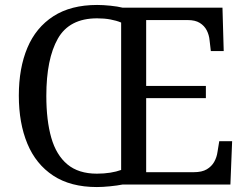

<svg xmlns="http://www.w3.org/2000/svg" viewBox="-20 -745 999 775"><path d="M371 10Q265 10 195 -36Q125 -82 90.5 -165Q56 -248 56 -359Q56 -470 90.5 -552Q125 -634 195.5 -679.5Q266 -725 372 -725Q396 -725 425.5 -722Q455 -719 475 -714H878L883 -539H831L826 -582Q824 -604 814.5 -622.5Q805 -641 786.5 -652.5Q768 -664 738 -664H570V-398H811V-349H570V-50H763Q795 -50 814.5 -61.5Q834 -73 844.5 -91.5Q855 -110 858 -132L865 -175H917L910 0H474Q454 4 424 7Q394 10 371 10ZM371 -44Q400 -44 425 -48Q450 -52 469 -59V-654Q450 -662 425.5 -666.5Q401 -671 372 -671Q260 -671 213.5 -589Q167 -507 167 -358Q167 -259 187 -189Q207 -119 252 -81.5Q297 -44 371 -44Z"/></svg>

Font: Noto Serif Sinhala
Style: Regular
Weight: 400
Designer: Jelle Bosma - Monotype Design Team
Foundry: Monotype Imaging Inc.
Version: Version 2.006